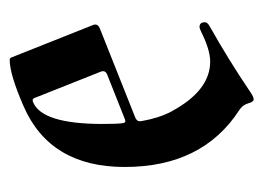

<svg xmlns="http://www.w3.org/2000/svg" viewBox="-96 -458 563 412"><g transform="rotate(-90 186.0 -252.5)"><path d="M33.2 -267.1Q33.2 -427.2 163.6 -483.9Q231.9 -513.7 263.2 -513.7Q266.6 -513.7 268.1 -510.3L337.4 -335.9Q338.9 -333 338.9 -330.1Q338.9 -323.7 330.6 -320.3L140.1 -244.6Q131.3 -241.2 131.3 -234.9Q131.3 -232.4 131.8 -230Q138.2 -193.4 151.9 -167.5Q196.8 -83.5 259.3 -83.5Q284.7 -83.5 323.7 -103Q330.6 -106.4 333.5 -106.4Q343.8 -106.4 343.8 -94.7Q343.8 -89.4 335 -84.5Q262.7 -43.9 192.9 3.4Q183.6 9.8 178.2 9.8Q172.9 9.8 169.7 -2Q166.5 -13.7 155.3 -21Q33.2 -100.1 33.2 -267.1ZM125.5 -314Q125.5 -280.8 127.4 -270Q128.4 -265.6 131.1 -265.6Q133.8 -265.6 137.2 -267.1L231.9 -304.7Q238.8 -307.6 238.8 -313.5Q238.8 -315.9 237.3 -319.3L181.6 -459.5Q179.7 -464.4 177 -464.4Q174.3 -464.4 173.3 -463.9Q125.5 -445.8 125.5 -314Z"/></g></svg>

Font: UnifrakturMaguntia16
Style: Book
Weight: 400
Designer: j. 'mach' wust, Gerrit Ansmann, Georg Duffner, based on a font by Peter Wiegel, original typeface by Carl Albert Fahrenw
Version: Version 2017-03-19